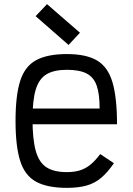

<svg xmlns="http://www.w3.org/2000/svg" viewBox="-20 -893 640 927"><path d="M303 14Q209 14 154.5 -15.5Q100 -45 77.5 -116Q55 -187 55 -309Q55 -432 77.5 -502.5Q100 -573 154.5 -602.5Q209 -632 303 -632Q396 -632 448.5 -601Q501 -570 523 -496Q545 -422 545 -293H84V-369H461Q461 -440 446.5 -480.5Q432 -521 397.5 -538.5Q363 -556 303 -556Q240 -556 204 -534Q168 -512 152.5 -460.5Q137 -409 137 -318Q137 -221 152.5 -165Q168 -109 204 -85.5Q240 -62 303 -62Q339 -62 366 -70.5Q393 -79 416 -97.5Q439 -116 464 -149L530 -105Q499 -60 468 -34Q437 -8 397.5 3Q358 14 303 14ZM311 -676 152 -815 207 -873 366 -735Z"/></svg>

Font: Victor Mono Thin Medium
Style: Regular
Weight: 500
Monospace: yes
Version: Version 1.561;gftools[0.9.30]